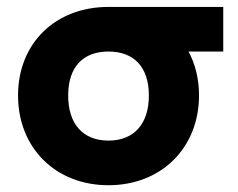

<svg xmlns="http://www.w3.org/2000/svg" viewBox="-20 -528 695 561"><path d="M32.7 -249C32.7 -96.7 141.6 13.2 296.9 13.2C452.1 13.2 561.5 -96.7 561.5 -249C561.5 -296.9 550.8 -340.8 530.8 -377.4H632.3V-507.8H296.9C141.6 -507.8 32.7 -401.4 32.7 -249ZM179.2 -249C179.2 -332 222.2 -377.4 296.9 -377.4C371.6 -377.4 415 -332 415 -249C415 -166 371.6 -117.2 296.9 -117.2C222.2 -117.2 179.2 -166 179.2 -249Z"/></svg>

Font: Giphurs ExtraBold
Style: Regular
Weight: 800
Version: Version 1.000